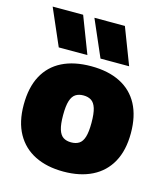

<svg xmlns="http://www.w3.org/2000/svg" viewBox="-120 -900 872 1004"><g transform="rotate(15 316.5 -398.5)"><path d="M316.5 11Q227 11 162 -21.5Q97 -54 61.8 -117.2Q26.5 -180.5 26.5 -273Q26.5 -367 60.5 -430.5Q94.5 -494 159.2 -526.5Q224 -559 316.5 -559Q409 -559 474 -526Q539 -493 572.8 -429.5Q606.5 -366 606.5 -274Q606.5 -181 571.5 -117.5Q536.5 -54 471.5 -21.5Q406.5 11 316.5 11ZM316.5 -147Q342 -147 359.2 -158Q376.5 -169 385 -196.5Q393.5 -224 393.5 -273Q393.5 -323.5 384.8 -351.2Q376 -379 358.8 -390Q341.5 -401 316.5 -401Q291.5 -401 274.2 -390Q257 -379 248.2 -351.5Q239.5 -324 239.5 -274Q239.5 -224.5 248.2 -196.8Q257 -169 274 -158Q291 -147 316.5 -147ZM352 -610 266 -808H431L507 -610ZM126 -610 40 -808H205L281 -610Z"/></g></svg>

Font: Encode Sans Condensed Thin Black
Style: Regular
Weight: 900
Version: Version 3.002